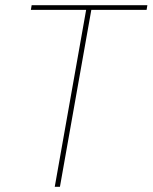

<svg xmlns="http://www.w3.org/2000/svg" viewBox="-20 -720 588 740"><path d="M191 0 312 -682H99L102 -700H548L545 -682H332L211 0Z"/></svg>

Font: DM Sans 28pt Thin
Style: Italic
Weight: 250
Italic angle: -10°
Version: Version 4.004;gftools[0.9.30]